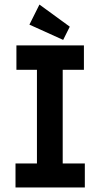

<svg xmlns="http://www.w3.org/2000/svg" viewBox="-20 -822 440 842"><path d="M48 0V-105H142V-516H52V-623H348V-516H255V-105H352V0ZM257 -647 109 -714 153 -802 286 -705Z"/></svg>

Font: Inconsolata Condensed Black
Style: Regular
Weight: 900
Width: 3
Monospace: yes
Designer: Raph Levien, Cyreal, Brenton Simpson
Foundry: Raph Levien, Cyreal, Google
Version: Version 3.001; ttfautohint (v1.8.2.53-6de2)